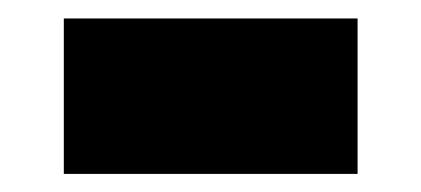

<svg xmlns="http://www.w3.org/2000/svg" viewBox="-20 -384 461 210"><path d="M371.1 -363.8V-193.8H49.8V-363.8Z"/></svg>

Font: Stilu Bold
Style: Regular
Weight: 700
Designer: Genilson Lima Santos
Foundry: Genilson Lima Santos
Version: Version 1.200;PS 001.200;hotconv 1.0.88;makeotf.lib2.5.64775